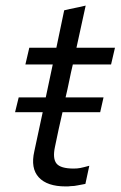

<svg xmlns="http://www.w3.org/2000/svg" viewBox="-20 -659 432 688"><path d="M103 -117Q111 -152 118 -187Q125 -222 133 -257H34Q37 -271 40.5 -283.5Q44 -296 47 -310H144Q150 -339 156.5 -369Q163 -399 169 -428H71Q75 -443 78 -458Q81 -473 85 -488H182Q189 -522 196 -555Q203 -588 210 -622Q230 -627 248.5 -630.5Q267 -634 287 -639Q279 -601 270.5 -563.5Q262 -526 254 -488H392Q388 -473 385 -458Q382 -443 378 -428H241Q234 -399 228 -369Q222 -339 215 -310H351Q348 -296 345 -283.5Q342 -271 339 -257H204Q197 -226 190 -195Q183 -164 177 -133Q168 -91 182.5 -73Q197 -55 244 -55Q257 -55 267.5 -57Q278 -59 300 -65Q296 -48 293 -32.5Q290 -17 286 0Q273 2 259.5 5Q246 8 233 8Q228 9 224 9Q220 9 215 9Q149 9 119 -23.5Q89 -56 103 -117Z"/></svg>

Font: Rosa Sans Light
Style: Italic
Weight: 300
Italic angle: -12°
Designer: Pentagram / MCKL
Foundry: Pentagram / MCKL
Version: Version 1.005;September 16, 2019;FontCreator 11.5.0.2425 64-